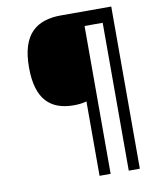

<svg xmlns="http://www.w3.org/2000/svg" viewBox="-95 -833 845 1034"><g transform="rotate(-10 327.5 -316.5)"><path d="M364.7 127V-279.8Q349.6 -275.4 332.3 -273.2Q314.9 -271 293.5 -271Q247.6 -271 210.4 -283.9Q173.3 -296.9 146.7 -325.2Q120.1 -353.5 106 -399.9Q91.8 -446.3 91.8 -512.7Q91.8 -583 107.4 -630.4Q123 -677.7 151.6 -706.1Q180.2 -734.4 220 -747.1Q259.8 -759.8 308.6 -759.8H585V127H524.4V-681.6H425.3V127Z"/></g></svg>

Font: Open Sans Medium
Style: Italic
Weight: 500
Italic angle: -12°
Designer: Monotype Design Team
Foundry: Monotype Imaging Inc.
Version: Version 3.000